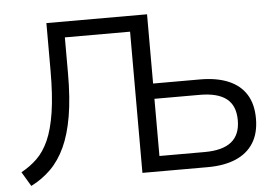

<svg xmlns="http://www.w3.org/2000/svg" viewBox="-51 -774 1231 859"><g transform="rotate(-5 564.5 -345.0)"><path d="M55.8 14.9 17.2 -49.9Q56.7 -71.3 87.9 -101.3Q119.2 -131.3 141.1 -179.9Q162.9 -228.5 174.7 -304.4Q186.5 -380.3 186.5 -493.1V-705H638.5V-394H849.6Q923.6 -394 976 -372.1Q1028.4 -350.2 1055.8 -306.8Q1083.3 -263.5 1083.3 -198Q1083.3 -132.6 1055.8 -88.8Q1028.4 -44.9 976 -22.4Q923.6 0 849.6 0H556.1V-634.1H263.2V-472.3Q263.2 -361.8 249.5 -281.1Q235.8 -200.4 209.4 -143.4Q183 -86.4 144.3 -48.2Q105.7 -10.1 55.8 14.9ZM638.5 -68.6H841.6Q922.3 -68.6 962 -100.5Q1001.7 -132.3 1001.7 -197.5Q1001.7 -263.2 962 -294.3Q922.3 -325.4 841.6 -325.4H638.5Z"/></g></svg>

Font: Nunito Sans 12pt ExtraLight
Style: Regular
Weight: 200
Designer: Vernon Adams
Foundry: Vernon Adams
Version: Version 3.101;gftools[0.9.27]